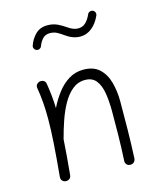

<svg xmlns="http://www.w3.org/2000/svg" viewBox="-122 -888 832 1001"><g transform="rotate(-15 294.5 -387.0)"><path d="M84.5 -6.8Q94.2 -111.3 99.1 -185.1Q104 -258.8 104 -315.9Q104 -363.8 100.8 -403.8Q97.7 -443.8 90.8 -484.4Q88.9 -497.1 95.2 -504.6Q101.6 -512.2 110.8 -514.6Q121.6 -517.1 132.1 -512Q142.6 -506.8 144.5 -493.2Q149.9 -460 153.3 -427.2Q156.7 -394.5 157.7 -358.9Q178.7 -401.9 206.1 -437.3Q233.4 -472.7 268.3 -494.1Q303.2 -515.6 346.7 -515.6Q401.4 -515.6 432.9 -486.3Q464.4 -457 477.5 -409.2Q490.7 -361.3 490.7 -306.2Q490.7 -231 489.7 -156Q488.8 -81.1 484.9 0.5Q484.4 10.7 477.1 18.8Q469.7 26.9 457 26.9Q443.8 26.9 436.8 18.8Q429.7 10.7 430.2 0Q434.1 -73.7 435.1 -137.7Q436 -201.7 436 -266.6Q436 -319.8 429 -364Q421.9 -408.2 401.4 -434.8Q380.9 -461.4 341.3 -461.4Q302.7 -461.4 272.9 -437Q243.2 -412.6 220.9 -372.8Q198.7 -333 182.6 -285.9Q166.5 -238.8 154.8 -193.8L154.3 -192.4Q151.9 -151.9 147.9 -104.7Q144 -57.6 138.7 -1.5Q137.2 11.7 127.9 17.6Q118.7 23.4 108.4 22.5Q98.6 21.5 91.1 14.2Q83.5 6.8 84.5 -6.8ZM139.2 -677.7Q130.9 -680.2 126.5 -688.5Q122.1 -696.8 125 -704.6Q136.2 -738.3 161.1 -762.9Q186 -787.6 225.6 -787.6Q255.9 -787.6 279.5 -776.4Q303.2 -765.1 322.8 -751Q352.1 -730 377.9 -730Q402.3 -730 418.9 -746.1Q435.5 -762.2 446.3 -787.6Q449.7 -795.9 458.3 -799.3Q466.8 -802.7 474.6 -799.3Q482.9 -795.9 486.3 -787.6Q489.7 -779.3 486.3 -771Q468.8 -731 440.4 -708.5Q412.1 -686 377.9 -686Q337.4 -686 296.4 -716.3Q280.8 -728 264.6 -736.3Q248.5 -744.6 227.5 -744.6Q202.6 -744.6 188 -728.3Q173.3 -711.9 166.5 -691.9Q163.6 -683.6 155.5 -679.2Q147.5 -674.8 139.2 -677.7Z"/></g></svg>

Font: Mikhak-DS1-FD Light
Style: Regular
Weight: 300
Designer: Amin Abedi
Version: Version 3.2